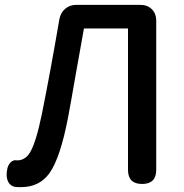

<svg xmlns="http://www.w3.org/2000/svg" viewBox="-20 -756 758 789"><path d="M66 13Q50 13 42 12Q20 8 11 -15Q4 -35 10 -62Q13 -78 24 -89Q35 -100 49 -97Q50 -97 51 -97Q83 -97 103 -129Q128 -170 152 -287Q186 -455 224 -677Q229 -704 248 -720Q267 -736 293 -736H428H557Q586 -736 604 -718Q622 -700 622 -671V-58Q622 0 564 0Q506 0 506 -58V-639H325Q313 -575 291 -449Q271 -333 260 -275Q228 -107 183 -44Q142 13 66 13Z"/></svg>

Font: GenSenRounded TW M
Style: Regular
Weight: 500
Version: Version 1.501;PS 1;hotconv 16.6.51;makeotf.lib2.5.65220